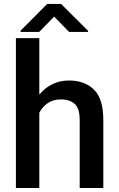

<svg xmlns="http://www.w3.org/2000/svg" viewBox="-20 -941 596 961"><path d="M176.8 -750V-467.3Q203.6 -500.5 241.5 -519.3Q279.3 -538.1 325.2 -538.1Q403.3 -538.1 450.2 -492.7Q497.1 -447.3 497.1 -339.4V0H378.9V-340.3Q378.9 -397.5 354.5 -420.4Q330.1 -443.4 284.7 -443.4Q246.1 -443.4 219.2 -425Q192.4 -406.7 176.8 -377V0H59.6V-750ZM285.6 -921.4 420.9 -786.6V-781.2H325.7L251 -857.9L176.3 -781.2H83V-787.6L216.3 -921.4Z"/></svg>

Font: Vazirmatn RD FD Medium
Style: Regular
Weight: 500
Designer: Saber Rastikerdar
Foundry: Saber Rastikerdar
Version: Version 33.003